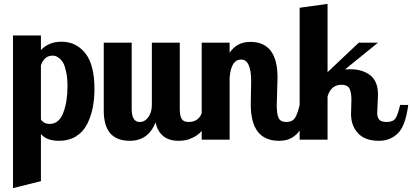

<svg xmlns="http://www.w3.org/2000/svg" viewBox="-20 -720 2125 990"><path d="M47 250V-537H191V-462Q232 -505 297 -505Q372 -505 419.5 -446Q467 -387 467 -261Q467 -209 458 -164Q449 -119 429 -79.5Q409 -40 372 -17Q335 6 284 6Q220 6 191 -29V214ZM191 -104Q206 -81 236 -81Q284 -81 306 -138Q328 -195 328 -275Q328 -317 321.5 -348Q315 -379 306.5 -394.5Q298 -410 286 -419.5Q274 -429 266.5 -431Q259 -433 251 -433Q208 -433 191 -383Z M515 -149V-500H659V-160Q659 -91 700 -91Q727 -91 745 -116Q763 -141 763 -179V-500H907V-160Q907 -122 917 -106.5Q927 -91 953 -91Q1021 -91 1030 -179H1072Q1066 -132 1051 -97Q1036 -62 1018.5 -43Q1001 -24 978.5 -12.5Q956 -1 938 2.5Q920 6 901 6Q803 6 782 -89Q745 6 649 6Q515 6 515 -149Z M1020 0V-500H1164V-448Q1201 -504 1271 -504Q1411 -504 1411 -320Q1411 -302 1409 -248Q1407 -194 1407 -177Q1407 -131 1417 -111Q1427 -91 1456 -91Q1488 -91 1501.5 -112.5Q1515 -134 1525 -179H1567Q1559 -121 1543.5 -82.5Q1528 -44 1506.5 -25.5Q1485 -7 1464.5 -0.5Q1444 6 1419 6Q1273 6 1273 -181Q1273 -193 1274 -241Q1275 -289 1275 -302Q1275 -413 1223 -413Q1172 -413 1164 -321V0Z M1525 0V-680L1669 -700V-348L1830 -500H1929L1759 -362Q1768 -363 1786 -363Q1849 -363 1889 -332Q1929 -301 1929 -232Q1929 -219 1927 -182.5Q1925 -146 1925 -138Q1925 -115 1935.5 -103Q1946 -91 1974 -91Q2007 -91 2019.5 -110Q2032 -129 2043 -179H2085Q2071 -71 2031.5 -32.5Q1992 6 1934 6Q1862 6 1826 -33Q1790 -72 1790 -132Q1790 -139 1791 -166Q1792 -193 1792 -206Q1792 -245 1781.5 -264Q1771 -283 1741 -283Q1687 -283 1669 -223V0Z"/></svg>

Font: Lobster Two
Style: Bold
Weight: 700
Designer: Pablo Impallari
Foundry: Pablo Impallari. www.impallari.com
Version: Version 1.006